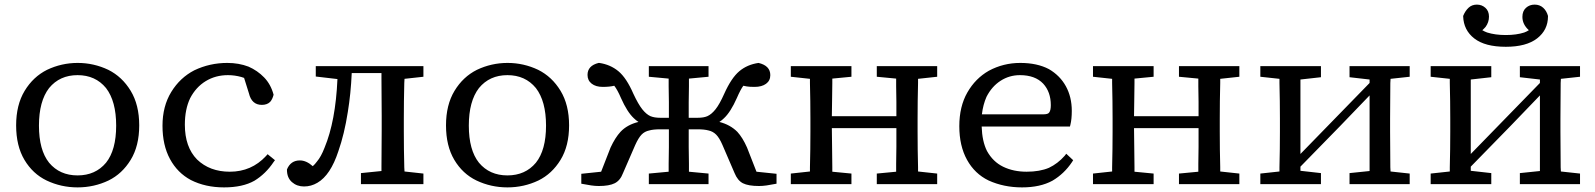

<svg xmlns="http://www.w3.org/2000/svg" viewBox="-20 -799 6921 833"><path d="M193 -417Q149 -360 149 -254Q149 -148 193 -93Q239 -38 316.5 -38Q394 -38 440 -93Q484 -148 484 -254Q484 -360 440 -417Q394 -473 316.5 -473Q239 -473 193 -417ZM184 -496Q247 -526 317 -526Q387 -526 450 -496Q510 -466 547 -405Q584 -344 584 -255Q584 -166 547 -105.5Q510 -45 451 -16Q388 14 316.5 14Q245 14 182 -16Q122 -45 86 -105.5Q50 -166 50 -255Q50 -344 87 -405Q124 -466 184 -496Z M1173 -104 1167 -96Q1133 -45 1084 -15Q1033 14 952 14Q871 14 808 -18Q750 -49 717.5 -109Q685 -169 685 -253.5Q685 -338 723 -400Q761 -462 823 -494Q890 -526 966 -526Q1016 -526 1058 -510Q1097 -493 1126 -463Q1155 -433 1167 -388Q1162 -368 1152 -357Q1139 -344 1116 -344Q1072 -344 1060 -394L1039 -461Q1035 -463 1027 -465Q998 -473 969 -473Q915 -473 872.5 -447Q830 -421 805 -373Q782 -325 782 -258Q782 -161 835 -107Q890 -54 977 -54Q1071 -54 1134 -122L1141 -130Z M1636 -238V-296L1635 -458Q1635 -471 1635 -482H1506Q1502 -392 1489 -313Q1474 -217 1448 -143Q1414 -39 1357 -6Q1330 10 1299 10Q1268 10 1246.5 -9Q1225 -28 1225 -62V-64Q1241 -103 1281 -103Q1309 -103 1337 -78Q1347 -87 1355 -98Q1373 -119 1388 -158Q1436 -273 1444 -456L1350 -467V-512H1817V-466L1735 -457Q1735 -449 1734 -439Q1732 -360 1732 -284V-228Q1732 -152 1734 -73Q1735 -63 1735 -55L1817 -46V0H1546V-48L1635 -57Q1635 -66 1635 -76Z M2058 -417Q2014 -360 2014 -254Q2014 -148 2058 -93Q2104 -38 2181.5 -38Q2259 -38 2305 -93Q2349 -148 2349 -254Q2349 -360 2305 -417Q2259 -473 2181.5 -473Q2104 -473 2058 -417ZM2049 -496Q2112 -526 2182 -526Q2252 -526 2315 -496Q2375 -466 2412 -405Q2449 -344 2449 -255Q2449 -166 2412 -105.5Q2375 -45 2316 -16Q2253 14 2181.5 14Q2110 14 2047 -16Q1987 -45 1951 -105.5Q1915 -166 1915 -255Q1915 -344 1952 -405Q1989 -466 2049 -496Z M2502 -2V-36V-45L2588 -54L2629 -159Q2649 -202 2672 -227Q2701 -258 2750 -270Q2739 -277 2730 -286Q2701 -313 2674 -374Q2659 -409 2645 -427Q2625 -422 2595 -422Q2565 -422 2547 -436Q2529 -450 2529 -474Q2529 -514 2577 -526H2580Q2628 -519 2663 -490Q2698 -461 2728 -392Q2749 -347 2766.5 -325Q2784 -303 2802 -295Q2819 -288 2844 -288H2882V-356Q2881 -399 2881 -424Q2881 -449 2881 -458L2795 -466V-476V-512H3054V-466L2969 -458Q2969 -449 2969 -424Q2969 -399 2968 -356V-288H3007Q3033 -288 3049 -295Q3067 -303 3084.5 -325Q3102 -347 3122 -392Q3153 -461 3187.5 -490Q3222 -519 3271 -526Q3322 -514 3322 -473Q3322 -449 3303.5 -435.5Q3285 -422 3254 -422Q3231 -422 3220 -424Q3208 -426 3205 -427Q3193 -411 3177 -374Q3150 -313 3121 -286Q3112 -277 3101 -270Q3148 -258 3179 -227Q3202 -202 3221 -159L3262 -54L3349 -45V-2Q3323 3 3306 5.5Q3289 8 3273 8Q3227 8 3203 -4Q3180 -16 3167 -48L3114 -171Q3101 -201 3087 -215Q3073 -229 3054 -233Q3036 -238 3006 -238H2968V-161Q2969 -114 2969 -89Q2969 -64 2969 -54L3054 -46V0H2795V-46L2881 -54Q2881 -64 2881 -89Q2881 -114 2882 -161V-238H2845Q2814 -238 2797 -233Q2777 -229 2763.5 -215Q2750 -201 2736 -170L2683 -48Q2671 -16 2647 -4Q2623 8 2578 8Q2562 8 2545 5.5Q2528 3 2502 -2Z M3961 -284V-228Q3961 -152 3963 -73V-55L4046 -46V-36V0H3784V-46L3868 -54Q3868 -63 3868 -88.5Q3868 -114 3869 -162V-243H3589Q3589 -202 3590 -162Q3590 -114 3591 -74V-54L3674 -46V-36V0H3411V-46L3494 -55V-73Q3496 -152 3496 -228V-284Q3496 -360 3494 -439V-457L3411 -466V-476V-512H3674V-466L3591 -458V-438Q3590 -400 3590 -362Q3590 -324 3589 -295H3869V-357Q3868 -400 3868 -424.5Q3868 -449 3868 -458L3784 -466V-512H4046V-466L3963 -457V-439Q3961 -360 3961 -284Z M4240 -303H4507Q4527 -303 4532 -311Q4539 -320 4539 -343Q4539 -400 4506 -436Q4471 -473 4405 -473Q4359 -473 4321 -448.5Q4283 -424 4260 -379Q4245 -345 4240 -303ZM4636 -104 4631 -96Q4597 -45 4546 -15Q4493 14 4414 14Q4335 14 4269 -16Q4209 -45 4175.5 -105.5Q4142 -166 4142 -251.5Q4142 -337 4177 -398Q4212 -459 4270 -492Q4333 -526 4406.5 -526Q4480 -526 4531 -499Q4579 -471 4604.5 -424.5Q4630 -378 4630 -318Q4630 -282 4624 -258L4622 -250H4239Q4241 -186 4262 -144Q4288 -97 4332.5 -75.5Q4377 -54 4434 -54Q4491 -54 4531 -71Q4569 -89 4599 -123L4606 -132Z M5272 -284V-228Q5272 -152 5274 -73V-55L5357 -46V-36V0H5095V-46L5179 -54Q5179 -63 5179 -88.5Q5179 -114 5180 -162V-243H4900Q4900 -202 4901 -162Q4901 -114 4902 -74V-54L4985 -46V-36V0H4722V-46L4805 -55V-73Q4807 -152 4807 -228V-284Q4807 -360 4805 -439V-457L4722 -466V-476V-512H4985V-466L4902 -458V-438Q4901 -400 4901 -362Q4901 -324 4900 -295H5180V-357Q5179 -400 5179 -424.5Q5179 -449 5179 -458L5095 -466V-512H5357V-466L5274 -457V-439Q5272 -360 5272 -284Z M6013 -457Q6013 -449 6012 -439L6011 -284V-228Q6011 -196 6011.5 -154Q6012 -112 6012 -73Q6013 -63 6013 -55L6096 -46V0H5835V-48L5922 -57V-385L5794 -252L5622 -76V-58L5711 -48V0H5448V-46L5531 -55V-73Q5533 -152 5533 -228V-284Q5533 -360 5531 -439V-457L5448 -466V-476V-512H5711V-464L5622 -454V-131L5922 -439V-454L5835 -464V-512H6096V-466Z M6593 -658Q6604 -662 6613 -668Q6585 -693 6585 -726Q6585 -751 6600.5 -765Q6616 -779 6638 -779Q6660 -779 6675 -765.5Q6690 -752 6696 -730V-728Q6696 -669 6649 -632.5Q6602 -596 6513 -596Q6423 -596 6376.5 -632Q6330 -668 6328 -728V-730Q6337 -752 6351.5 -765.5Q6366 -779 6387.5 -779Q6409 -779 6424.5 -765Q6440 -751 6440 -727Q6440 -702 6425 -682Q6419 -675 6411 -668Q6421 -662 6432 -658Q6467 -647 6513 -647Q6559 -647 6593 -658ZM6752 -457Q6752 -449 6751 -439L6750 -284V-228Q6750 -196 6750.5 -154Q6751 -112 6751 -73Q6752 -63 6752 -55L6835 -46V0H6574V-48L6661 -57V-385L6533 -252L6361 -76V-58L6450 -48V0H6187V-46L6270 -55V-73Q6272 -152 6272 -228V-284Q6272 -360 6270 -439V-457L6187 -466V-476V-512H6450V-464L6361 -454V-131L6661 -439V-454L6574 -464V-512H6835V-466Z"/></svg>

Font: Early Summer Mincho Screen
Style: Regular
Weight: 400
Designer: GuiWonder
Version: Version 1.002